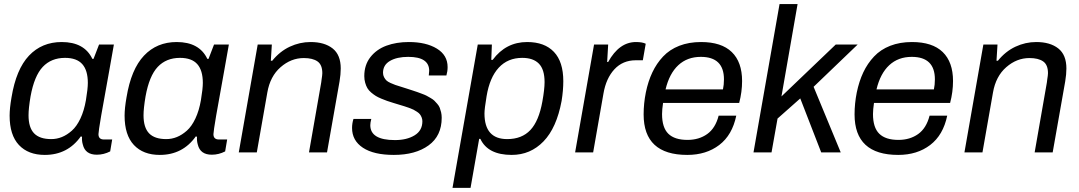

<svg xmlns="http://www.w3.org/2000/svg" viewBox="-20 -743 5262 936"><path d="M198.2 12.2Q117.7 12.2 72.3 -36.1Q26.9 -84.5 26.9 -179.2Q26.9 -215.3 36.1 -268.1Q58.6 -405.3 121.3 -471.7Q184.1 -538.1 280.8 -538.1Q391.1 -538.1 430.2 -456.1H436L462.9 -525.9H535.2L513.2 -401.9Q460 -113.3 460 -88.9Q460 -63 486.8 -63H526.9L517.1 -4.9Q485.8 11.2 452.1 11.2Q395.5 11.2 383.8 -38.1Q378.4 -55.7 379.9 -76.2L374 -78.1Q310.1 12.2 198.2 12.2ZM230 -64.9Q256.8 -64.9 281.7 -75Q306.6 -85 330.3 -106Q354 -127 372.1 -165.3Q390.1 -203.6 398.9 -254.9Q408.2 -310.5 408.2 -338.9Q408.2 -399.9 381.1 -430.4Q354 -460.9 296.9 -460.9Q230 -460.9 188.5 -417Q147 -373 128.9 -272.9Q119.1 -214.4 119.1 -181.2Q119.1 -121.1 146.2 -93Q173.3 -64.9 230 -64.9Z M758.8 12.2Q678.2 12.2 632.8 -36.1Q587.4 -84.5 587.4 -179.2Q587.4 -215.3 596.7 -268.1Q619.1 -405.3 681.9 -471.7Q744.6 -538.1 841.3 -538.1Q951.7 -538.1 990.7 -456.1H996.6L1023.4 -525.9H1095.7L1073.7 -401.9Q1020.5 -113.3 1020.5 -88.9Q1020.5 -63 1047.4 -63H1087.4L1077.6 -4.9Q1046.4 11.2 1012.7 11.2Q956.1 11.2 944.3 -38.1Q939 -55.7 940.4 -76.2L934.6 -78.1Q870.6 12.2 758.8 12.2ZM790.5 -64.9Q817.4 -64.9 842.3 -75Q867.2 -85 890.9 -106Q914.6 -127 932.6 -165.3Q950.7 -203.6 959.5 -254.9Q968.8 -310.5 968.8 -338.9Q968.8 -399.9 941.7 -430.4Q914.6 -460.9 857.4 -460.9Q790.5 -460.9 749 -417Q707.5 -373 689.5 -272.9Q679.7 -214.4 679.7 -181.2Q679.7 -121.1 706.8 -93Q733.9 -64.9 790.5 -64.9Z M1144 0 1236.3 -525.9H1305.2L1300.3 -446.8H1307.1Q1344.2 -492.7 1392.8 -515.4Q1441.4 -538.1 1494.1 -538.1Q1562 -538.1 1601.6 -506.8Q1641.1 -475.6 1641.1 -409.2Q1641.1 -380.9 1635.3 -346.2L1574.2 0H1486.3L1545.9 -340.8Q1546.4 -346.7 1547.9 -356.4Q1549.3 -366.2 1550.3 -373.3Q1551.3 -380.4 1551.3 -386.2Q1551.3 -427.2 1527.8 -443.6Q1504.4 -460 1460.9 -460Q1398.9 -460 1347.9 -415.5Q1296.9 -371.1 1283.2 -292L1231.9 0Z M1899.9 12.2Q1802.2 12.2 1749.3 -22.7Q1696.3 -57.6 1696.3 -119.1Q1696.3 -141.6 1703.1 -163.1H1790Q1785.2 -144.5 1785.2 -132.8Q1785.2 -60.1 1905.3 -60.1Q1963.4 -60.1 2001.2 -83.3Q2039.1 -106.4 2039.1 -151.9Q2039.1 -161.6 2035.6 -170.4Q2032.2 -179.2 2027.3 -185.5Q2022.5 -191.9 2012.7 -198.2Q2002.9 -204.6 1995.4 -208.5Q1987.8 -212.4 1973.4 -217.5Q1959 -222.7 1950.2 -225.3Q1941.4 -228 1924.1 -233.2Q1906.7 -238.3 1897.9 -241.2Q1878.9 -247.1 1867.4 -251Q1856 -254.9 1839.1 -262Q1822.3 -269 1812 -275.4Q1801.8 -281.7 1789.8 -291.7Q1777.8 -301.8 1771.2 -313Q1764.6 -324.2 1760.3 -339.4Q1755.9 -354.5 1755.9 -372.1Q1755.9 -426.3 1785.6 -464.4Q1815.4 -502.4 1863.8 -520.3Q1912.1 -538.1 1973.1 -538.1Q2057.1 -538.1 2109.6 -506.1Q2162.1 -474.1 2162.1 -416Q2162.1 -395.5 2156.2 -375H2070.3Q2072.3 -392.6 2072.3 -397.9Q2072.3 -465.8 1970.2 -465.8Q1915 -465.8 1881.1 -446Q1847.2 -426.3 1847.2 -388.2Q1847.2 -376.5 1852.3 -366.7Q1857.4 -356.9 1863.8 -350.8Q1870.1 -344.7 1884 -338.4Q1897.9 -332 1907.2 -328.9Q1916.5 -325.7 1936.5 -319.6Q1956.5 -313.5 1966.3 -310.1Q1972.2 -308.1 1989.7 -302.5Q2007.3 -296.9 2013.9 -294.4Q2020.5 -292 2036.4 -286.1Q2052.2 -280.3 2059.1 -276.6Q2065.9 -272.9 2078.6 -265.6Q2091.3 -258.3 2097.4 -252.2Q2103.5 -246.1 2111.8 -236.6Q2120.1 -227.1 2123.8 -217.5Q2127.4 -208 2130.4 -195.6Q2133.3 -183.1 2133.3 -168.9Q2133.3 -80.6 2069.3 -34.2Q2005.4 12.2 1899.9 12.2Z M2186 172.9 2309.1 -525.9H2377.9L2375 -451.2H2381.8Q2446.3 -538.1 2549.8 -538.1Q2634.8 -538.1 2680.4 -490Q2726.1 -441.9 2726.1 -347.2Q2726.1 -302.2 2717.8 -251Q2693.4 -119.6 2629.6 -53.7Q2565.9 12.2 2474.6 12.2Q2358.4 12.2 2321.8 -65.9H2315.9L2273.9 172.9ZM2452.6 -64.9Q2523.9 -64.9 2565.4 -108.9Q2606.9 -152.8 2624 -248Q2634.8 -307.6 2634.8 -342.8Q2634.8 -404.3 2607.2 -432.6Q2579.6 -460.9 2525.9 -460.9Q2455.6 -460.9 2411.4 -413.1Q2367.2 -365.2 2352.1 -273.9Q2341.8 -212.4 2341.8 -189.9Q2341.8 -64.9 2452.6 -64.9Z M2783.7 0 2876 -525.9H2944.8L2939.9 -440.9H2944.8Q2998.5 -538.1 3080.6 -538.1Q3111.3 -538.1 3127.9 -529.8L3113.8 -449.2H3079.6Q3016.1 -449.2 2975.3 -405.3Q2934.6 -361.3 2921.9 -287.1L2871.6 0Z M3330.6 12.2Q3117.7 12.2 3117.7 -185.1Q3117.7 -238.3 3128.4 -292Q3139.6 -346.7 3160.2 -390.1Q3180.7 -433.6 3212.6 -467.5Q3244.6 -501.5 3291.5 -519.8Q3338.4 -538.1 3397.5 -538.1Q3497.1 -538.1 3547.4 -489.3Q3597.7 -440.4 3597.7 -348.1Q3597.7 -294.9 3583.5 -241.2H3212.4Q3207.5 -208 3207.5 -187Q3207.5 -121.1 3238 -91.1Q3268.6 -61 3331.5 -61Q3387.7 -61 3427.7 -89.6Q3467.8 -118.2 3483.4 -179.2H3569.3Q3549.8 -84.5 3486.3 -36.1Q3422.9 12.2 3330.6 12.2ZM3224.6 -307.1H3504.4Q3509.3 -329.6 3509.3 -356Q3509.3 -465.8 3396.5 -465.8Q3330.6 -465.8 3286.9 -425.3Q3243.2 -384.8 3224.6 -307.1Z M3653.3 0 3780.3 -723.1H3868.2L3789.6 -272.9L4054.2 -525.9H4161.1L3946.3 -319.8L4078.6 0H3983.4L3881.3 -263.2L3770.5 -165L3741.2 0Z M4358.9 12.2Q4146 12.2 4146 -185.1Q4146 -238.3 4156.7 -292Q4168 -346.7 4188.5 -390.1Q4209 -433.6 4241 -467.5Q4272.9 -501.5 4319.8 -519.8Q4366.7 -538.1 4425.8 -538.1Q4525.4 -538.1 4575.7 -489.3Q4626 -440.4 4626 -348.1Q4626 -294.9 4611.8 -241.2H4240.7Q4235.8 -208 4235.8 -187Q4235.8 -121.1 4266.4 -91.1Q4296.9 -61 4359.9 -61Q4416 -61 4456.1 -89.6Q4496.1 -118.2 4511.7 -179.2H4597.7Q4578.1 -84.5 4514.6 -36.1Q4451.2 12.2 4358.9 12.2ZM4252.9 -307.1H4532.7Q4537.6 -329.6 4537.6 -356Q4537.6 -465.8 4424.8 -465.8Q4358.9 -465.8 4315.2 -425.3Q4271.5 -384.8 4252.9 -307.1Z M4681.6 0 4773.9 -525.9H4842.8L4837.9 -446.8H4844.7Q4881.8 -492.7 4930.4 -515.4Q4979 -538.1 5031.7 -538.1Q5099.6 -538.1 5139.2 -506.8Q5178.7 -475.6 5178.7 -409.2Q5178.7 -380.9 5172.9 -346.2L5111.8 0H5023.9L5083.5 -340.8Q5084 -346.7 5085.4 -356.4Q5086.9 -366.2 5087.9 -373.3Q5088.9 -380.4 5088.9 -386.2Q5088.9 -427.2 5065.4 -443.6Q5042 -460 4998.5 -460Q4936.5 -460 4885.5 -415.5Q4834.5 -371.1 4820.8 -292L4769.5 0Z"/></svg>

Font: Archivo
Style: Italic
Weight: 400
Italic angle: -10°
Designer: Hector Gatti
Foundry: Omnibus-Type
Version: Version 2.001